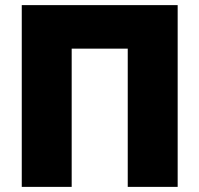

<svg xmlns="http://www.w3.org/2000/svg" viewBox="-20 -730 779 750"><path d="M65 0V-710H674V0H479V-540H260V0Z"/></svg>

Font: Raleway-v4020 Black
Style: Regular
Weight: 900
Designer: Matt McInerney, Pablo Impallari, Rodrigo Fuenzalida
Foundry: Matt McInerney, Pablo Impallari, Rodrigo Fuenzalida
Version: Version 4.020;PS 004.020;hotconv 1.0.88;makeotf.lib2.5.64775